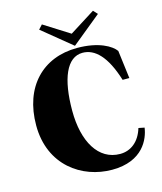

<svg xmlns="http://www.w3.org/2000/svg" viewBox="-131 -994 933 1104"><g transform="rotate(-15 335.5 -442.0)"><path d="M384 -715C179 -715 42 -574 42 -345C42 -107 220 14 399 14C583 14 632 -107 641 -172L606 -179C583 -102 530 -62 467 -62C338 -62 264 -189 264 -373C264 -563 313 -680 407 -680C480 -680 544 -619 590 -470H630L609 -637C585 -671 512 -715 384 -715ZM201 -873 376 -730 551 -873 528 -898 376 -802 224 -898Z"/></g></svg>

Font: Sprat Condensed Black
Style: Regular
Weight: 900
Designer: Ethan Nakache
Foundry: Collletttivo
Version: Version 2.000;Glyphs 3.2 (3217)